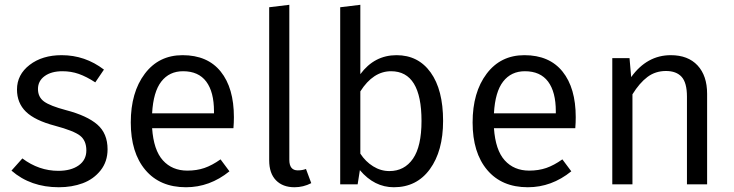

<svg xmlns="http://www.w3.org/2000/svg" viewBox="-20 -768 3058 800"><path d="M236.8 -538.1Q334.5 -538.1 413.1 -478L377 -424.8Q340.3 -448.7 308.3 -460Q276.4 -471.2 240.2 -471.2Q193.8 -471.2 166 -450.9Q138.2 -430.7 138.2 -397Q138.2 -363.8 163.3 -345.2Q188.5 -326.7 254.9 -309.1Q342.8 -286.1 385.5 -249Q428.2 -211.9 428.2 -146Q428.2 -94.7 399.2 -58.1Q370.1 -21.5 325 -4.6Q279.8 12.2 225.1 12.2Q107.4 12.2 27.8 -57.1L73.2 -107.9Q142.1 -56.2 223.1 -56.2Q275.9 -56.2 307.9 -78.9Q339.8 -101.6 339.8 -141.1Q339.8 -182.1 313.7 -202.6Q287.6 -223.1 209 -244.1Q125.5 -266.1 88.1 -302.5Q50.8 -338.9 50.8 -395Q50.8 -457 103.5 -497.6Q156.2 -538.1 236.8 -538.1Z M954.6 -279.8Q954.6 -256.3 952.6 -233.9H613.8Q620.1 -142.6 658.7 -99.9Q697.3 -57.1 760.7 -57.1Q799.8 -57.1 831.8 -68.1Q863.8 -79.1 898.9 -104L936 -54.2Q854 12.2 754.9 12.2Q646.5 12.2 585.7 -59.8Q524.9 -131.8 524.9 -257.8Q524.9 -383.3 583.3 -460.7Q641.6 -538.1 740.7 -538.1Q844.7 -538.1 899.7 -469.7Q954.6 -401.4 954.6 -279.8ZM871.6 -295.9V-304.2Q871.6 -384.8 839.4 -428Q807.1 -471.2 742.7 -471.2Q685.5 -471.2 652.1 -428.2Q618.7 -385.3 613.8 -295.9Z M1207 12.2Q1158.2 12.2 1129.9 -16.8Q1101.6 -45.9 1101.6 -100.1V-737.8L1185.5 -748V-102.1Q1185.5 -58.1 1220.7 -58.1Q1240.2 -58.1 1254.9 -64L1276.9 -4.9Q1243.7 12.2 1207 12.2Z M1632.3 -538.1Q1722.7 -538.1 1774.4 -466.1Q1826.2 -394 1826.2 -264.2Q1826.2 -138.7 1771.2 -63.2Q1716.3 12.2 1621.1 12.2Q1539.6 12.2 1479.5 -59.1L1470.2 0H1397.5V-737.8L1481.4 -748V-459Q1540 -538.1 1632.3 -538.1ZM1602.5 -55.2Q1665 -55.2 1700.7 -106.7Q1736.3 -158.2 1736.3 -264.2Q1736.3 -471.2 1609.4 -471.2Q1534.7 -471.2 1481.4 -387.2V-127.9Q1502.9 -94.7 1534.7 -75Q1566.4 -55.2 1602.5 -55.2Z M2378.9 -279.8Q2378.9 -256.3 2377 -233.9H2038.1Q2044.4 -142.6 2083 -99.9Q2121.6 -57.1 2185.1 -57.1Q2224.1 -57.1 2256.1 -68.1Q2288.1 -79.1 2323.2 -104L2360.4 -54.2Q2278.3 12.2 2179.2 12.2Q2070.8 12.2 2010 -59.8Q1949.2 -131.8 1949.2 -257.8Q1949.2 -383.3 2007.6 -460.7Q2065.9 -538.1 2165 -538.1Q2269 -538.1 2324 -469.7Q2378.9 -401.4 2378.9 -279.8ZM2295.9 -295.9V-304.2Q2295.9 -384.8 2263.7 -428Q2231.4 -471.2 2167 -471.2Q2109.9 -471.2 2076.4 -428.2Q2043 -385.3 2038.1 -295.9Z M2774.9 -538.1Q2846.7 -538.1 2886.5 -495.4Q2926.3 -452.6 2926.3 -377V0H2842.3V-365.2Q2842.3 -423.3 2820.1 -447.8Q2797.9 -472.2 2754.9 -472.2Q2710.9 -472.2 2677.7 -447.3Q2644.5 -422.4 2615.2 -375V0H2531.2V-525.9H2603L2609.9 -446.8Q2675.8 -538.1 2774.9 -538.1Z"/></svg>

Font: Fira Sans Book
Style: Regular
Weight: 350
Designer: Carrois Corporate & Edenspiekermann AG
Foundry: Carrois Corporate GbR & Edenspiekermann AG
Version: Version 4.203;PS 004.203;hotconv 1.0.88;makeotf.lib2.5.64775